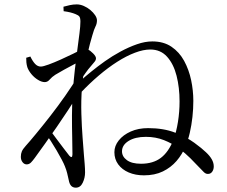

<svg xmlns="http://www.w3.org/2000/svg" viewBox="-20 -808 1040 878"><path d="M638.2 -6.2Q599.3 -6.2 568.7 -19.3Q538 -32.5 520.6 -56.3Q503.1 -80.2 503.1 -112.1Q503.1 -140.9 523.2 -166.1Q543.2 -191.2 578 -206.7Q612.8 -222.1 657.5 -222.1Q728.1 -222.1 780.7 -201.5Q833.3 -180.9 868.6 -155.1Q903.9 -129.3 921.8 -111.8Q939.3 -95.6 948.4 -79.5Q957.5 -63.5 957.5 -46.9Q957.5 -32.9 950.4 -22.8Q943.3 -12.7 931.3 -12.7Q921.2 -12 911.9 -21.2Q902.5 -30.5 885.5 -48.3Q872.7 -62.2 850.4 -84.5Q828 -106.9 798 -129.5Q767.9 -152.1 730 -167.1Q692 -182.2 647.2 -182.2Q598 -182.2 567.9 -163.4Q537.9 -144.7 537.9 -115.9Q537.9 -92.1 560.2 -75.7Q582.6 -59.2 624.9 -59.2Q680 -59.2 715.6 -86.1Q751.2 -113.1 773.6 -169.8Q786.4 -204.6 793.8 -250.7Q801.1 -296.7 801.1 -344Q801.1 -407.7 787.4 -461.7Q773.6 -515.8 743.9 -548.7Q714.2 -581.6 667.2 -581.6Q635.7 -581.6 597.2 -567Q558.6 -552.5 516.2 -525.5Q473.8 -498.5 431.3 -462.2Q388.7 -425.9 348.7 -383.5L352.1 -442.3Q370.2 -458.5 398.2 -481.2Q426.2 -504 460 -528.1Q493.8 -552.1 531.3 -572.3Q568.8 -592.6 606.1 -605.6Q643.3 -618.6 676.5 -618.6Q728.2 -618.6 764.1 -594.3Q800.1 -569.9 822.1 -529.6Q844 -489.3 854.1 -441.3Q864.1 -393.3 864.1 -346.7Q864.1 -309.9 860 -272.9Q855.9 -235.8 848.1 -201.6Q840.4 -167.4 828.2 -138.8Q813.2 -101.9 787.4 -72Q761.6 -42.1 724.7 -24.1Q687.8 -6.2 638.2 -6.2ZM102.3 -56.3Q91.2 -56.1 83.3 -66.1Q75.3 -76.1 75.3 -90.9Q75.3 -105 79.9 -115.7Q84.4 -126.3 98.1 -141.5Q114.3 -159.3 144.5 -195.9Q174.7 -232.4 210.3 -278Q245.8 -323.5 279.3 -371.5Q312.8 -419.4 337.4 -460.8L335.5 -373.2Q316.3 -342.2 291.4 -304.4Q266.5 -266.6 239.7 -227.6Q212.9 -188.6 186.8 -152.2Q160.7 -115.8 138.9 -85.7Q130 -73.4 121.7 -64.9Q113.4 -56.5 102.3 -56.3ZM326.7 50.2Q313.5 50.2 305.6 41.9Q297.7 33.6 294.5 16.2Q290.5 -1.9 287.1 -16.1Q283.7 -30.3 276.8 -47.4Q272.6 -58.6 262.4 -78Q252.1 -97.4 238.9 -120.1Q225.7 -142.7 211.8 -164.1Q197.9 -185.5 186.3 -201.4L201.4 -223Q216.3 -202.6 235.2 -177.2Q254.2 -151.7 271.3 -129.3Q288.4 -106.8 296.9 -96.1Q310.9 -80.6 311.3 -102.6Q311.5 -132.5 310.2 -179.2Q309 -225.8 309.1 -280.6Q309.2 -335.4 313 -387.5Q316.6 -440.2 322.3 -489.4Q328 -538.7 333.7 -581Q339.3 -623.3 343.5 -656.2Q347.7 -689.2 347.7 -709.1Q347.7 -725.9 343 -732.2Q338.3 -738.5 325.1 -743.6Q315.7 -747.6 302.1 -751.1Q288.5 -754.5 271 -756.8L270.2 -777.3Q283.7 -781.2 299.3 -784.5Q314.9 -787.9 331 -787.9Q346.9 -787.9 363.1 -780.8Q379.3 -773.8 393.1 -762.3Q406.8 -750.8 415.1 -738.3Q423.4 -725.7 423.4 -715.2Q423.4 -699.6 416.8 -687.2Q410.3 -674.9 401.9 -645.2Q397.4 -631.1 390.9 -606Q384.3 -580.8 376.9 -548.4Q369.5 -516 363.5 -479.1Q357.5 -442.2 354.7 -405.4Q350.3 -346.7 352.1 -287.1Q353.9 -227.5 357.7 -178.7Q361.5 -129.8 363.7 -100.2Q365.3 -80.8 367.2 -58.5Q369 -36.3 369 -19.6Q369 5.2 358.3 27.7Q347.6 50.2 326.7 50.2ZM184.9 -432.5Q170.7 -432.5 153.8 -442.8Q136.8 -453.1 123.5 -469.2Q110.2 -485.4 104.8 -501.1Q101.6 -512.5 100.6 -523Q99.7 -533.5 99.9 -543.9L118.8 -549.5Q129.6 -527.2 140.9 -515.4Q152.3 -503.6 166.5 -503.6Q177 -503.6 202.7 -513Q228.3 -522.4 258.9 -536.2Q289.4 -550 314.8 -562.4Q340.2 -574.8 349.5 -579.9Q359.3 -585.3 365.1 -586.5Q370.8 -587.7 379.4 -583.9Q392.7 -576.9 405.8 -563.7Q418.9 -550.5 418.9 -541.5Q418.9 -532.9 412.2 -525.2Q405.5 -517.5 396.1 -506Q383.4 -491.9 370.7 -473.7Q357.9 -455.4 344.3 -435.9L348.1 -493.9Q352.8 -501.9 358 -513.5Q363.1 -525.1 366.4 -536.8Q344.7 -527.4 320.2 -514.6Q295.7 -501.8 272.9 -489.2Q250.1 -476.6 233 -466.2Q217.2 -456 207.3 -444.3Q197.4 -432.5 184.9 -432.5Z"/></svg>

Font: Noto Serif SC ExtraLight
Style: Regular
Weight: 200
Designer: Ryoko NISHIZUKA 西塚涼子 (kana & ideographs); Frank Grießhammer (Latin, Greek & Cyrillic); Wenlong ZHANG 张文龙 (bopomofo); San
Foundry: Adobe
Version: Version 2.002-H1;hotconv 1.1.0;makeotfexe 2.6.0